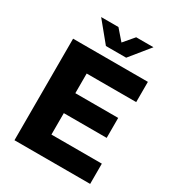

<svg xmlns="http://www.w3.org/2000/svg" viewBox="-206 -1002 1029 1125"><g transform="rotate(30 309.0 -439.5)"><path d="M66 0V-687H572V-550H237V-417H527V-282H237V-137H578V0ZM145 -879H262L348 -780L297 -779L382 -879H499L391 -746H254Z"/></g></svg>

Font: Archivo SemiCondensed ExtraBold
Style: Regular
Weight: 800
Width: 4
Designer: Hector Gatti
Foundry: Omnibus-Type
Version: Version 2.001